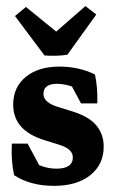

<svg xmlns="http://www.w3.org/2000/svg" viewBox="-20 -604 381 632"><path d="M157.7 7.8Q80.1 7.8 26.4 -27.3Q16.1 -74.2 19 -131.3H70.8L108.9 -60.5Q136.7 -48.8 165.5 -48.8Q219.7 -48.8 219.7 -85.9Q219.7 -113.8 175.3 -127.4L126.5 -142.6Q23.4 -174.3 23.4 -259.3Q23.4 -316.9 64.7 -350.8Q106 -384.8 175.8 -384.8Q239.3 -384.8 292.5 -358.9Q301.8 -316.9 300.3 -263.7H246.6L216.8 -319.3Q190.9 -328.1 168 -328.1Q123 -328.1 123 -294.9Q123 -266.6 170.9 -252L219.7 -236.8Q272.9 -220.2 297.1 -191.2Q321.3 -162.1 321.3 -121.6Q321.3 -62.5 277.1 -27.3Q232.9 7.8 157.7 7.8ZM126.5 -421.4 29.3 -551.3 65.4 -581.1 165 -500 261.2 -584 296.9 -556.2 201.7 -423.8Q166 -418.5 126.5 -421.4Z"/></svg>

Font: Markazi Text
Style: Bold
Weight: 700
Designer: Borna Izadpanah (Arabic designer), Fiona Ross (Arabic design director) and Florian Runge (Latin designer)
Foundry: Borna Izadpanah and Florian Runge
Version: Version 1.001; ttfautohint (v1.8.3)